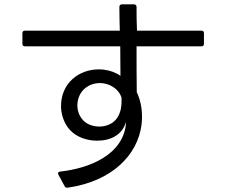

<svg xmlns="http://www.w3.org/2000/svg" viewBox="-20 -823 1040 883"><path d="M83 -622C83 -614 87 -610 95 -610H533C533 -562 534 -516 534 -474C529 -478 524 -481 518 -484C496 -496 466 -504 435 -504C393 -504 348 -491 313 -459C248 -401 243 -291 301 -226C332 -192 380 -176 427 -176C489 -176 542 -202 560 -263C552 -110 387 -48 257 -34C248 -33 244 -27 249 -19L277 33C280 39 285 41 292 40C494 11 613 -109 631 -250C638 -310 627 -362 609 -399C608 -470 608 -540 608 -610C710 -610 810 -610 906 -610C914 -610 918 -614 918 -622V-670C918 -678 914 -682 906 -682H610C608 -720 608 -756 608 -791C608 -798 604 -803 596 -803H541C533 -803 529 -798 529 -791C529 -756 530 -719 531 -682C384 -682 235 -682 95 -682C87 -682 83 -678 83 -670ZM539 -373C540 -337 537 -302 513 -273C495 -252 466 -241 437 -241C406 -241 376 -252 358 -275C327 -312 329 -371 361 -407C382 -431 412 -441 440 -441C482 -441 527 -415 539 -373Z"/></svg>

Font: LINE Seed JP_OTF Regular
Style: Regular
Weight: 400
Designer: LY Corporation & Fontrix & Fontworks
Version: Version 1.002